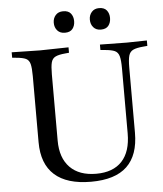

<svg xmlns="http://www.w3.org/2000/svg" viewBox="-60 -960 871 1023"><g transform="rotate(-5 375.5 -448.0)"><path d="M386 11Q257 11 191 -48Q125 -107 125 -223V-577Q125 -620 119.5 -641.5Q114 -663 97 -671Q80 -679 44 -682L24 -684V-713L175 -710H176L328 -713V-684L308 -682Q273 -679 255.5 -670.5Q238 -662 232.5 -641Q227 -620 227 -577V-223Q227 -130 276.5 -79.5Q326 -29 417 -29Q507 -29 554.5 -80Q602 -131 602 -229V-577Q602 -620 596 -641.5Q590 -663 572.5 -671Q555 -679 518 -682L496 -684V-713L640 -711L747 -713V-684L725 -682Q689 -679 671 -670.5Q653 -662 647 -641Q641 -620 641 -577V-229Q641 -109 578 -49Q515 11 386 11ZM316 -792Q290 -792 275.5 -808.5Q261 -825 261 -850Q261 -874 275.5 -890.5Q290 -907 316 -907Q344 -907 357 -890.5Q370 -874 370 -850Q370 -825 357 -808.5Q344 -792 316 -792ZM508 -792Q483 -792 468.5 -808.5Q454 -825 454 -850Q454 -874 468.5 -890.5Q483 -907 508 -907Q536 -907 549 -890.5Q562 -874 562 -850Q562 -825 549 -808.5Q536 -792 508 -792Z"/></g></svg>

Font: Baskervville Medium
Style: Regular
Weight: 500
Version: Version 1.100